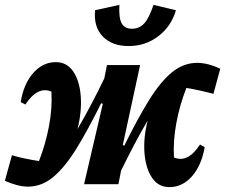

<svg xmlns="http://www.w3.org/2000/svg" viewBox="-39 -756 924 788"><path d="M76 10Q35 10 -19 -14L10 -119Q32 -112 60.5 -106Q89 -100 121 -95Q148 -164 162 -238Q176 -312 172 -380Q116 -404 65 -327L46 -337Q58 -412 97.5 -456.5Q137 -501 190 -501Q236 -501 262 -462Q288 -423 292.5 -360Q297 -297 279 -226Q307 -274 334.5 -326Q362 -378 389 -434L400 -489H536L465 -161L471 -158Q525 -268 572 -344Q619 -420 666.5 -459Q714 -498 770 -498Q814 -498 865 -474L837 -371Q815 -377 786 -383.5Q757 -390 726 -395Q699 -327 685 -252.5Q671 -178 675 -110Q731 -85 782 -163L801 -152Q788 -77 749 -32.5Q710 12 656 12Q611 12 585 -26.5Q559 -65 554 -127.5Q549 -190 567 -261Q539 -214 512 -162.5Q485 -111 458 -56L447 0H306L383 -330L376 -332Q321 -221 274 -145Q227 -69 179.5 -29.5Q132 10 76 10ZM489 -567Q421 -567 383 -606Q345 -645 351 -714L451 -736Q448 -682 460.5 -660Q473 -638 502 -638Q533 -638 553 -660Q573 -682 591 -736L683 -714Q664 -648 611 -607.5Q558 -567 489 -567Z"/></svg>

Font: Piazzolla
Style: Bold Italic
Weight: 700
Italic angle: -11.3°
Designer: Juan Pablo del Peral
Foundry: Huerta Tipografica
Version: Version 1.330